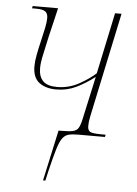

<svg xmlns="http://www.w3.org/2000/svg" viewBox="-53 -577 592 829"><g transform="rotate(5 242.5 -163.0)"><path d="M165 210 213 -10H223Q257 -10 274 -13.5Q291 -17 298.5 -29Q306 -41 312 -68L353 -255Q314 -225 274 -205.5Q234 -186 187 -186Q141 -186 113 -207.5Q85 -229 85 -278Q85 -299 90.5 -328Q96 -357 103.5 -388Q111 -419 116.5 -446Q122 -473 122 -489Q122 -510 110.5 -518Q99 -526 71 -526H53L55 -536H165L135 -409Q126 -367 118 -331Q110 -295 110 -272Q110 -235 129 -216Q148 -197 189 -197Q241 -197 285 -221.5Q329 -246 356 -271L412 -536H440L344 -83Q341 -68 340 -58.5Q339 -49 339 -41Q339 -22 350 -16Q361 -10 400 -10H417L415 0H299Q274 0 258 4Q242 8 231 23Q220 38 210 71Q200 104 186 162L175 210Z"/></g></svg>

Font: Noto Serif Display SemiCondensed Thin
Style: Italic
Weight: 100
Width: 4
Italic angle: -12°
Designer: Monotype Design Team
Foundry: Monotype Imaging Inc.
Version: Version 2.009